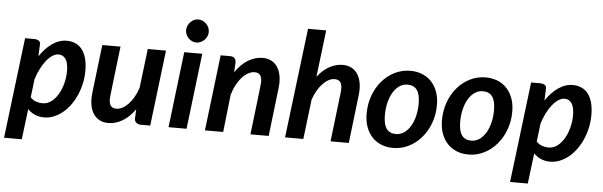

<svg xmlns="http://www.w3.org/2000/svg" viewBox="-54 -935 4064 1295"><g transform="rotate(5 1978.0 -288.0)"><path d="M5.5 167.5 88.5 -513.5H151Q168 -513.5 180 -506.2Q192 -499 192 -482.5V-481Q192 -479.5 191.5 -471.8Q191 -464 190.5 -447.2Q190 -430.5 188.5 -400Q225.5 -455.5 272.2 -488.2Q319 -521 371 -521Q403 -521 429.2 -509.2Q455.5 -497.5 474 -474Q492.5 -450.5 502.5 -414.5Q512.5 -378.5 512.5 -330Q512.5 -286.5 503.5 -244.5Q494.5 -202.5 478 -165Q461.5 -127.5 438.8 -96Q416 -64.5 388 -41.5Q360 -18.5 328.2 -5.5Q296.5 7.5 262.5 7.5Q228 7.5 199.8 -4.8Q171.5 -17 151 -39L125.5 167.5ZM323 -424Q302.5 -424 281.5 -410.2Q260.5 -396.5 241 -372.2Q221.5 -348 204.8 -315Q188 -282 176 -244L161 -119.5Q178 -101.5 199.8 -94Q221.5 -86.5 243 -86.5Q276 -86.5 303 -107Q330 -127.5 349.2 -160.5Q368.5 -193.5 379 -234.8Q389.5 -276 389.5 -317.5Q389.5 -371.5 372 -397.8Q354.5 -424 323 -424Z M734.5 -513Q724.5 -428.5 717.5 -370Q710.5 -311.5 706 -272.5Q701.5 -233.5 699 -211Q696.5 -188.5 695.2 -177Q694 -165.5 693.8 -161.5Q693.5 -157.5 693.5 -155Q693.5 -122 705.8 -107.8Q718 -93.5 743 -93.5Q762.5 -93.5 783.2 -104.2Q804 -115 823.2 -135Q842.5 -155 859 -183.5Q875.5 -212 887 -247L919 -513H1042.5L980.5 0H918Q909.5 0 901.8 -2.2Q894 -4.5 887.8 -9Q881.5 -13.5 877.8 -20.5Q874 -27.5 874 -37V-39L877 -101.5Q838 -46.5 791.8 -19.5Q745.5 7.5 696 7.5Q667.5 7.5 644.2 -2.8Q621 -13 604.5 -32.5Q588 -52 579 -80.8Q570 -109.5 570 -146.5Q570 -156.5 570.5 -166.5Q571 -176.5 572.5 -187.5L611 -513Z M1288 -513 1226.5 0H1104.5L1166 -513ZM1319 -662.5Q1319 -646.5 1312.2 -632.5Q1305.5 -618.5 1294.8 -608Q1284 -597.5 1270 -591.2Q1256 -585 1241 -585Q1226.5 -585 1212.8 -591.2Q1199 -597.5 1188.5 -608Q1178 -618.5 1171.8 -632.5Q1165.5 -646.5 1165.5 -662.5Q1165.5 -678.5 1172 -693Q1178.5 -707.5 1189 -718.2Q1199.5 -729 1213.2 -735.2Q1227 -741.5 1241.5 -741.5Q1256.5 -741.5 1270.5 -735.2Q1284.5 -729 1295.2 -718.5Q1306 -708 1312.5 -693.5Q1319 -679 1319 -662.5Z M1351 0 1412.5 -513.5H1475.5Q1495 -513.5 1505.8 -504Q1516.5 -494.5 1516.5 -473.5L1513 -407Q1552 -464.5 1599.5 -492.8Q1647 -521 1697.5 -521Q1726 -521 1749.2 -510.8Q1772.5 -500.5 1789 -480.8Q1805.5 -461 1814.5 -432.2Q1823.5 -403.5 1823.5 -366Q1823.5 -356.5 1822.8 -346.8Q1822 -337 1821 -326.5L1782.5 0H1659Q1669 -84.5 1676 -143.2Q1683 -202 1687.5 -241Q1692 -280 1694.5 -302.2Q1697 -324.5 1698.2 -336Q1699.5 -347.5 1699.8 -351.2Q1700 -355 1700 -357.5Q1700 -390.5 1688 -405.2Q1676 -420 1650.5 -420Q1630 -420 1608 -408Q1586 -396 1566 -374Q1546 -352 1529.5 -321Q1513 -290 1502.5 -252L1474.5 0Z M1893.5 0 1984 -743H2107L2068.5 -425.5Q2106 -474 2149.8 -497.5Q2193.5 -521 2239 -521Q2268 -521 2291.5 -510.8Q2315 -500.5 2331.5 -480.8Q2348 -461 2357 -432.2Q2366 -403.5 2366 -366Q2366 -356.5 2365.2 -346.8Q2364.5 -337 2363.5 -326.5L2325 0H2201.5L2240 -326.5Q2241 -335.5 2241.8 -343.5Q2242.5 -351.5 2242.5 -358.5Q2242.5 -391.5 2230 -406Q2217.5 -420.5 2192 -420.5Q2173 -420.5 2152.5 -409.8Q2132 -399 2113 -379.2Q2094 -359.5 2077.5 -331.5Q2061 -303.5 2049.5 -269L2017 0Z M2636 -87.5Q2667 -87.5 2692 -105.2Q2717 -123 2734.8 -152.8Q2752.5 -182.5 2762 -222Q2771.5 -261.5 2771.5 -305Q2771.5 -367.5 2750.2 -397Q2729 -426.5 2686 -426.5Q2655 -426.5 2630 -409Q2605 -391.5 2587.5 -361.5Q2570 -331.5 2560.5 -292Q2551 -252.5 2551 -208.5Q2551 -146 2572 -116.8Q2593 -87.5 2636 -87.5ZM2625 7.5Q2582.5 7.5 2546.2 -6.8Q2510 -21 2483.8 -48.5Q2457.5 -76 2442.5 -116Q2427.5 -156 2427.5 -207.5Q2427.5 -274 2448.8 -331.5Q2470 -389 2506.8 -431Q2543.5 -473 2592.5 -497Q2641.5 -521 2697 -521Q2739.5 -521 2775.8 -506.8Q2812 -492.5 2838.5 -465Q2865 -437.5 2880 -397.5Q2895 -357.5 2895 -306Q2895 -240 2873.5 -182.8Q2852 -125.5 2815.2 -83.2Q2778.5 -41 2729.5 -16.8Q2680.5 7.5 2625 7.5Z M3146 -87.5Q3177 -87.5 3202 -105.2Q3227 -123 3244.8 -152.8Q3262.5 -182.5 3272 -222Q3281.5 -261.5 3281.5 -305Q3281.5 -367.5 3260.2 -397Q3239 -426.5 3196 -426.5Q3165 -426.5 3140 -409Q3115 -391.5 3097.5 -361.5Q3080 -331.5 3070.5 -292Q3061 -252.5 3061 -208.5Q3061 -146 3082 -116.8Q3103 -87.5 3146 -87.5ZM3135 7.5Q3092.5 7.5 3056.2 -6.8Q3020 -21 2993.8 -48.5Q2967.5 -76 2952.5 -116Q2937.5 -156 2937.5 -207.5Q2937.5 -274 2958.8 -331.5Q2980 -389 3016.8 -431Q3053.5 -473 3102.5 -497Q3151.5 -521 3207 -521Q3249.5 -521 3285.8 -506.8Q3322 -492.5 3348.5 -465Q3375 -437.5 3390 -397.5Q3405 -357.5 3405 -306Q3405 -240 3383.5 -182.8Q3362 -125.5 3325.2 -83.2Q3288.5 -41 3239.5 -16.8Q3190.5 7.5 3135 7.5Z M3431.5 167.5 3514.5 -513.5H3577Q3594 -513.5 3606 -506.2Q3618 -499 3618 -482.5V-481Q3618 -479.5 3617.5 -471.8Q3617 -464 3616.5 -447.2Q3616 -430.5 3614.5 -400Q3651.5 -455.5 3698.2 -488.2Q3745 -521 3797 -521Q3829 -521 3855.2 -509.2Q3881.5 -497.5 3900 -474Q3918.5 -450.5 3928.5 -414.5Q3938.5 -378.5 3938.5 -330Q3938.5 -286.5 3929.5 -244.5Q3920.5 -202.5 3904 -165Q3887.5 -127.5 3864.8 -96Q3842 -64.5 3814 -41.5Q3786 -18.5 3754.2 -5.5Q3722.5 7.5 3688.5 7.5Q3654 7.5 3625.8 -4.8Q3597.5 -17 3577 -39L3551.5 167.5ZM3749 -424Q3728.5 -424 3707.5 -410.2Q3686.5 -396.5 3667 -372.2Q3647.5 -348 3630.8 -315Q3614 -282 3602 -244L3587 -119.5Q3604 -101.5 3625.8 -94Q3647.5 -86.5 3669 -86.5Q3702 -86.5 3729 -107Q3756 -127.5 3775.2 -160.5Q3794.5 -193.5 3805 -234.8Q3815.5 -276 3815.5 -317.5Q3815.5 -371.5 3798 -397.8Q3780.5 -424 3749 -424Z"/></g></svg>

Font: Lato TR
Style: Bold Italic
Weight: 700
Italic angle: -12°
Designer: Lukasz Dziedzic
Foundry: tyPoland Lukasz Dziedzic
Version: Version 1.104 2013